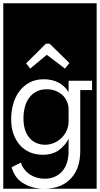

<svg xmlns="http://www.w3.org/2000/svg" viewBox="-32 -937 609 1170"><path d="M-12 -917H557V213H248Q348 209 402.5 148Q457 87 457 -16V-388H529V-445H386V-375Q364 -413 325 -433.5Q286 -454 235 -454Q183 -454 145.5 -433Q108 -412 83.5 -377.5Q59 -343 47.5 -299.5Q36 -256 36 -211Q36 -158 51 -118Q66 -78 92 -50Q118 -22 152.5 -8Q187 6 227 6Q290 6 328 -23Q366 -52 386 -91V-19Q386 65 345.5 108.5Q305 152 241 152Q218 152 196 146.5Q174 141 154.5 129Q135 117 119.5 98.5Q104 80 95 54L39 82Q56 146 107 178Q158 210 224 213H-12ZM386 -192Q385 -167 374.5 -142.5Q364 -118 345 -98.5Q326 -79 299.5 -67Q273 -55 242 -55Q215 -55 191 -65Q167 -75 149 -95Q131 -115 121 -145Q111 -175 111 -216Q111 -251 119 -283Q127 -315 144.5 -339.5Q162 -364 189 -378.5Q216 -393 254 -393Q281 -393 305 -384Q329 -375 347 -359Q365 -343 375.5 -320Q386 -297 386 -269ZM391 -553 270 -671H248L127 -551L152 -519L253 -603L364 -519Z"/></svg>

Font: Zilla Slab Regular Highlight
Style: Regular
Weight: 410
Designer: Typotheque Type Foundry
Foundry: Typotheque type foundry
Version: Version 1.0; 2017